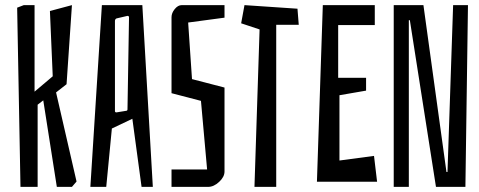

<svg xmlns="http://www.w3.org/2000/svg" viewBox="-20 -730 1872 750"><path d="M261 0H202L149 -338L127 -321V0H60L47 -700L73 -710H115V-372L186 -432L175 -687L261 -710L240 -401L199 -369L279 -21Z M577 0H533L497 -266L417 -228L395 0H333L378 -710H536ZM478 -668 435 -658Q429 -655 429 -648V-296Q429 -291 435 -291L472 -297Q478 -297 478 -303L484 -662Q484 -668 478 -668Z M730 -421 857 -388V-60Q857 -39 836 -19.5Q815 0 793 0H650V-68H789L765 -336L650 -366V-663Q650 -679 662.5 -694.5Q675 -710 690 -710H857V-661L715 -642Z M1142 -696 1147 -633H1059V0H974L994 -615L922 -639L935 -710Z M1453 -20H1218L1241 -710H1444V-632H1301V-426H1410V-376L1306 -358V-103L1441 -121Z M1798 0H1683L1581 -651H1577V0H1518V-710H1634L1724 -58H1728L1750 -710H1808Z"/></svg>

Font: Bahiana
Style: Regular
Weight: 400
Designer: Pablo Cosgaya & Dani Raskovsky
Foundry: Pablo Cosgaya & Dani Raskovsky
Version: Version 1.005